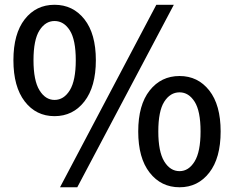

<svg xmlns="http://www.w3.org/2000/svg" viewBox="-20 -770 979 803"><path d="M208 -284.2Q130.9 -284.2 83.5 -345.7Q36.1 -407.2 36.1 -518.1Q36.1 -628.9 83.5 -689.5Q130.9 -750 208 -750Q285.2 -750 333 -689.5Q380.9 -628.9 380.9 -518.1Q380.9 -407.2 333 -345.7Q285.2 -284.2 208 -284.2ZM208 -352.1Q247.1 -352.1 272 -392.6Q296.9 -433.1 296.9 -518.1Q296.9 -603.5 272 -642.8Q247.1 -682.1 208 -682.1Q169.9 -682.1 145 -642.8Q120.1 -603.5 120.1 -518.1Q120.1 -433.1 145 -392.6Q169.9 -352.1 208 -352.1ZM231 13.2 633.8 -750H707L303.2 13.2ZM731 13.2Q653.8 13.2 606 -47.9Q558.1 -108.9 558.1 -220.2Q558.1 -331.1 606 -391.6Q653.8 -452.1 731 -452.1Q807.6 -452.1 855.2 -391.6Q902.8 -331.1 902.8 -220.2Q902.8 -108.9 855.2 -47.9Q807.6 13.2 731 13.2ZM731 -54.2Q769 -54.2 793.9 -94.7Q818.8 -135.3 818.8 -220.2Q818.8 -305.7 793.9 -344.7Q769 -383.8 731 -383.8Q691.9 -383.8 667 -344.7Q642.1 -305.7 642.1 -220.2Q642.1 -135.3 667 -94.7Q691.9 -54.2 731 -54.2Z"/></svg>

Font: `nÑOS CN Medium
Style: Regular
Weight: 500
Designer: Ryoko NISHIZUKA ?XZm?[P (kana & ideographs); Paul D. Hunt (Latin, Greek & Cyrillic); Wenlong ZHANG _ e??? (bopomofo); Sa
Foundry: Adobe Systems Incorporated
Version: Version 1.004 June 21, 2023